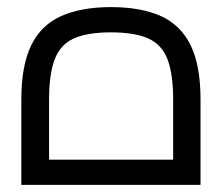

<svg xmlns="http://www.w3.org/2000/svg" viewBox="-20 -520 624 540"><path d="M40 0V-240Q40 -336 68 -393Q96 -450 152.5 -475Q209 -500 292 -500Q376 -500 432 -475Q488 -450 516 -393Q544 -336 544 -240V0ZM118 -37 77 -71H507L467 -37V-240Q467 -312 451 -353.5Q435 -395 396.5 -412Q358 -429 292 -429Q226 -429 188 -412Q150 -395 134 -353.5Q118 -312 118 -240Z"/></svg>

Font: Cairo
Style: Regular
Weight: 400
Designer: Mohamed Gaber, Accademia di Belle Arti di Urbino
Foundry: Kief Type Foundry, Accademia di Belle Arti di Urbino
Version: Version 3.120